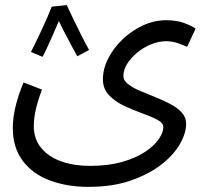

<svg xmlns="http://www.w3.org/2000/svg" viewBox="-20 -498 800 750"><path d="M30 1Q30 -35 40 -79Q50 -123 72 -176L144 -148Q128 -106 120 -71Q112 -36 112 -6Q112 45 141 80Q170 115 219.5 132.5Q269 150 331 150Q403 150 457 134.5Q511 119 547 95Q583 71 600.5 45Q618 19 618 -1Q618 -18 594 -30.5Q570 -43 535 -55.5Q500 -68 465 -84.5Q430 -101 406 -126Q382 -151 382 -188Q382 -229 402.5 -269.5Q423 -310 458.5 -344Q494 -378 538 -398.5Q582 -419 629 -419Q671 -419 701 -407.5Q731 -396 744 -386L711 -315Q694 -323 673 -330Q652 -337 629 -337Q600 -337 570.5 -325Q541 -313 516.5 -293Q492 -273 477 -249Q462 -225 462 -201Q462 -184 479.5 -170Q497 -156 525 -144Q553 -132 584.5 -119.5Q616 -107 644 -92.5Q672 -78 689.5 -59Q707 -40 707 -14Q707 23 682 66Q657 109 608 146.5Q559 184 488.5 208Q418 232 326 232Q242 232 175 207Q108 182 69 130.5Q30 79 30 1ZM182 -472 241 -478Q250 -458 266 -424.5Q282 -391 299 -357.5Q316 -324 328 -303L282 -278Q275 -290 262 -314.5Q249 -339 234.5 -366.5Q220 -394 210 -416Q199 -390 186 -360.5Q173 -331 162 -307.5Q151 -284 146 -276L101 -295Q106 -305 117 -327.5Q128 -350 141 -377.5Q154 -405 165 -430.5Q176 -456 182 -472Z"/></svg>

Font: TSCustom
Style: Regular
Weight: 400
Designer: Monotype Design Team
Foundry: Monotype Imaging Inc.
Version: Version 2.004; ttfautohint (v1.8.3) -l 8 -r 50 -G 200 -x 14 